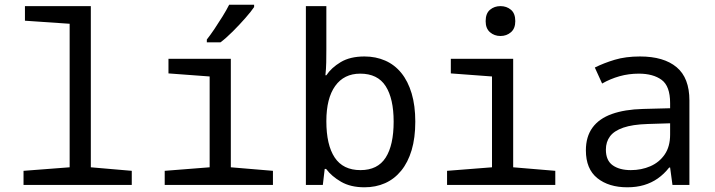

<svg xmlns="http://www.w3.org/2000/svg" viewBox="-20 -786 3040 816"><path d="M80 0V-60L276 -75V-685L86 -698V-760H366V-75L540 -60V0Z M680 0V-60L871 -75V-461L696 -474V-536H961V-75L1140 -60V0ZM859 -618Q874 -637 891.5 -663Q909 -689 926 -716.5Q943 -744 954 -766H1060V-756Q1048 -738 1023 -709.5Q998 -681 969.5 -652.5Q941 -624 917 -606H859Z M1529 10Q1470 10 1429.5 -13.5Q1389 -37 1366 -68H1360L1352 0H1280V-760H1367V-576Q1367 -548 1366.5 -521Q1366 -494 1363 -466H1367Q1388 -498 1428 -522Q1468 -546 1529 -546Q1577 -546 1617 -528.5Q1657 -511 1685.5 -476Q1714 -441 1729.5 -389Q1745 -337 1745 -269Q1745 -200 1729.5 -148Q1714 -96 1685 -60.5Q1656 -25 1616.5 -7.5Q1577 10 1529 10ZM1512 -63Q1585 -63 1619 -116Q1653 -169 1653 -269Q1653 -367 1619 -420Q1585 -473 1511 -473Q1442 -473 1404.5 -420.5Q1367 -368 1367 -271Q1367 -170 1402.5 -116.5Q1438 -63 1512 -63Z M1880 0V-60L2071 -75V-461L1896 -474V-536H2161V-75L2340 -60V0ZM2107 -633Q2081 -633 2062.5 -649Q2044 -665 2044 -696Q2044 -729 2062.5 -744.5Q2081 -760 2107 -760Q2133 -760 2151.5 -744.5Q2170 -729 2170 -696Q2170 -665 2151.5 -649Q2133 -633 2107 -633Z M2646 10Q2567 10 2518.5 -29Q2470 -68 2470 -147Q2470 -205 2498 -243.5Q2526 -282 2580.5 -301.5Q2635 -321 2713 -323L2828 -326V-348Q2828 -420 2792 -446.5Q2756 -473 2695 -473Q2652 -473 2613 -462Q2574 -451 2539 -431L2508 -499Q2546 -518 2592.5 -532Q2639 -546 2700 -546Q2801 -546 2855.5 -500.5Q2910 -455 2910 -359V0H2838L2828 -74H2824Q2802 -46 2775.5 -27.5Q2749 -9 2717 0.5Q2685 10 2646 10ZM2661 -63Q2706 -63 2744 -79.5Q2782 -96 2805 -129.5Q2828 -163 2828 -214V-262L2732 -259Q2668 -257 2629 -243.5Q2590 -230 2572.5 -206.5Q2555 -183 2555 -150Q2555 -104 2584 -83.5Q2613 -63 2661 -63Z"/></svg>

Font: Noto Sans Mono
Style: Regular
Weight: 400
Designer: Monotype Design Team
Foundry: Monotype Imaging Inc.
Version: Version 2.014